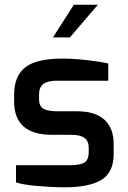

<svg xmlns="http://www.w3.org/2000/svg" viewBox="-20 -790 543 816"><path d="M48 -15V-88H279Q320 -88 338.5 -99Q357 -110 357 -144V-163Q357 -190 339.5 -203.5Q322 -217 283 -217H202Q40 -217 40 -358V-388Q40 -466 87 -503.5Q134 -541 246 -541Q291 -541 349.5 -534.5Q408 -528 440 -520V-447H222Q183 -447 164.5 -433.5Q146 -420 146 -388V-369Q146 -338 165 -327.5Q184 -317 225 -317H308Q385 -317 424 -281Q463 -245 463 -179V-135Q463 -57 411 -25.5Q359 6 255 6Q202 6 139 0.5Q76 -5 48 -15ZM294 -770H396L277 -631H205Z"/></svg>

Font: Exo SemiBold
Style: Regular
Weight: 600
Designer: Natanael Gama
Foundry: Natanael Gama
Version: Version 1.500